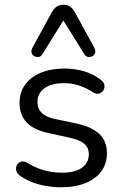

<svg xmlns="http://www.w3.org/2000/svg" viewBox="-20 -786 521 815"><path d="M240 9Q195 9 149.5 -2Q104 -13 65 -40Q55 -47 51 -56.5Q47 -66 48.5 -75.5Q50 -85 56.5 -92Q63 -99 72.5 -100.5Q82 -102 94 -96Q133 -72 169.5 -62.5Q206 -53 242 -53Q299 -53 328 -74Q357 -95 357 -131Q357 -159 338 -175.5Q319 -192 278 -201L187 -221Q124 -234 93.5 -266Q63 -298 63 -349Q63 -394 86.5 -426.5Q110 -459 153 -477Q196 -495 253 -495Q297 -495 336.5 -483.5Q376 -472 408 -447Q418 -440 421.5 -430.5Q425 -421 422.5 -411.5Q420 -402 413 -395.5Q406 -389 396 -388Q386 -387 375 -394Q345 -414 314 -423.5Q283 -433 253 -433Q197 -433 168 -411Q139 -389 139 -353Q139 -325 157 -307Q175 -289 213 -281L304 -262Q369 -248 401.5 -217.5Q434 -187 434 -135Q434 -69 381 -30Q328 9 240 9ZM381 -582Q387 -570 383.5 -560.5Q380 -551 371.5 -547Q363 -543 353.5 -544.5Q344 -546 338 -556L249 -699L160 -556Q154 -546 144.5 -544.5Q135 -543 126.5 -547Q118 -551 114.5 -560.5Q111 -570 117 -582L200 -734Q209 -750 221 -758Q233 -766 249 -766Q265 -766 277 -758Q289 -750 298 -734Z"/></svg>

Font: Nunito
Style: Regular
Weight: 400
Designer: Vernon Adams
Foundry: Vernon Adams
Version: Version 3.602